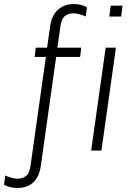

<svg xmlns="http://www.w3.org/2000/svg" viewBox="-100 -748 684 954"><path d="M332 -711 326 -666Q314 -672 295.5 -677Q277 -682 266 -682Q240 -682 222.5 -668.5Q205 -655 200 -615L185 -511H304L298 -465H179L103 75Q87 186 -15 186Q-33 186 -51 181.5Q-69 177 -80 169L-74 124Q-62 130 -43.5 135Q-25 140 -14 140Q12 140 29.5 126.5Q47 113 52 73L128 -465H72L78 -511H134L149 -617Q157 -672 188.5 -700Q220 -728 267 -728Q285 -728 303 -723.5Q321 -719 332 -711ZM502 -666H443L450 -720H509ZM404 0H353L425 -511H476Z"/></svg>

Font: Chivo Thin Italic
Style: Regular
Weight: 100
Italic angle: -8.05°
Designer: Hector Gatti
Foundry: Omnibus-Type
Version: Version 1.007